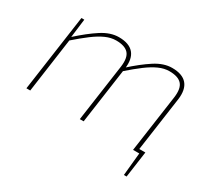

<svg xmlns="http://www.w3.org/2000/svg" viewBox="-127 -696 1131 1043"><g transform="rotate(30 438.0 -174.5)"><path d="M138 -480 123 -360 124 -342 76 0H52L120 -480ZM349 -492Q414 -492 442.5 -458.5Q471 -425 462 -360L411 0H387L438 -359Q446 -418 423 -443.5Q400 -469 345 -469Q313 -469 279.5 -454Q246 -439 208 -410.5Q170 -382 121 -339L122 -362Q187 -421 242 -456.5Q297 -492 349 -492ZM683 -492Q748 -492 776.5 -458.5Q805 -425 796 -360L745 0H721L772 -359Q780 -418 757 -443.5Q734 -469 679 -469Q647 -469 613.5 -454Q580 -439 542 -410.5Q504 -382 455 -339L456 -362Q521 -421 576 -456.5Q631 -492 683 -492ZM786 -21 763 143H746L760 0H722L725 -21Z"/></g></svg>

Font: Exo 2 Thin
Style: Italic
Weight: 250
Italic angle: -8°
Designer: Natanael Gama
Foundry: Natanael Gama
Version: Version 2.010